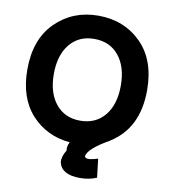

<svg xmlns="http://www.w3.org/2000/svg" viewBox="-99 -809 982 1115"><g transform="rotate(10 391.5 -251.5)"><path d="M391 -588Q300 -588 247 -523Q194 -458 194 -347Q194 -236 247 -171Q300 -106 391 -106Q483 -106 536 -171Q589 -236 589 -347Q589 -458 536 -523Q483 -588 391 -588ZM354 28Q216 16 127 -81.5Q38 -179 38 -347Q38 -525 139.5 -625Q241 -725 391 -725Q543 -725 643.5 -625.5Q744 -526 744 -347Q744 -123 584 -23H585Q464 45 455 91Q458 107 486 104Q503 102 533 93L546 203Q501 222 448 222Q339 222 323 152Q319 119 344 79Q340 53 354 28Z"/></g></svg>

Font: Repo
Style: Bold
Weight: 700
Designer: Stefan Peev
Foundry: Context Ltd
Version: Version 001.000